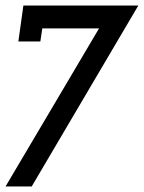

<svg xmlns="http://www.w3.org/2000/svg" viewBox="-25 -670 517 690"><path d="M472 -650H59L41 -521H120L127 -568H331L-5 0H89Z"/></svg>

Font: Josefin Slab Thin
Style: Bold Italic
Weight: 700
Italic angle: -12°
Version: Version 2.000